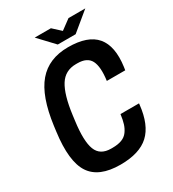

<svg xmlns="http://www.w3.org/2000/svg" viewBox="-225 -1073 1090 1209"><g transform="rotate(-30 320.0 -468.5)"><path d="M466.8 -950.2H588.9L455.1 -839.8H325.2L221.2 -950.2H338.9L396 -897.9ZM184.1 -408.2 179.2 -370.1Q160.6 -231 185.1 -167.5Q209.5 -104 289.1 -104H298.8Q338.9 -104 366.5 -114.5Q394 -125 410.2 -147.5Q426.3 -169.9 434.6 -196.5Q442.9 -223.1 448.2 -263.2H583L582 -253.9Q566.9 -114.7 497.8 -50.8Q428.7 13.2 290 13.2Q133.8 13.2 75 -76.7Q16.1 -166.5 43 -370.1L47.9 -408.2Q74.7 -609.4 153.1 -701.2Q231.4 -793 372.1 -793Q515.6 -793 575.2 -722.2Q634.8 -651.4 615.2 -508.8L611.8 -486.8H478Q491.2 -584 467.5 -629.9Q443.8 -675.8 373 -675.8H362.8Q283.2 -675.8 242.7 -611.1Q202.1 -546.4 184.1 -408.2Z"/></g></svg>

Font: Cooper Hewitt
Style: Semibold Italic
Weight: 710
Designer: Village Type and Design LLC
Foundry: Cooper Hewitt Smithsonian Design Museum
Version: 1.000